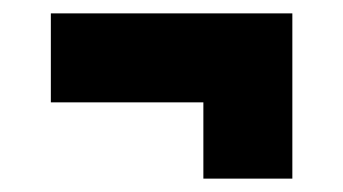

<svg xmlns="http://www.w3.org/2000/svg" viewBox="-20 -331 513 287"><path d="M284 -64V-178H56V-311H417V-64Z"/></svg>

Font: Saira Condensed Black
Style: Regular
Weight: 900
Width: 3
Designer: Hector Gatti with collaboration of the Omnibus-Type team
Foundry: Omnibus-Type
Version: Version 1.101